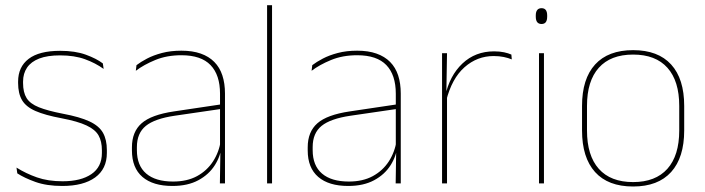

<svg xmlns="http://www.w3.org/2000/svg" viewBox="-20 -684 2630 716"><path d="M212.5 9.5Q154 9.5 112.2 -5.5Q70.5 -20.5 44.5 -37.5L41.5 -59Q76.5 -37 117.8 -22.5Q159 -8 213.5 -8Q282 -8 321 -34.8Q360 -61.5 360 -113.5V-123.5Q360 -157 347.5 -179Q335 -201 302.5 -216.2Q270 -231.5 209.5 -243Q148 -254.5 112.5 -270Q77 -285.5 62.2 -310.5Q47.5 -335.5 47.5 -374.5V-379.5Q47.5 -434.5 86.8 -464.5Q126 -494.5 204.5 -494.5Q260.5 -494.5 300.2 -480Q340 -465.5 363.5 -447.5L366.5 -427Q336 -449 296.8 -463.2Q257.5 -477.5 204 -477.5Q157 -477.5 126.5 -465.8Q96 -454 81 -432Q66 -410 66 -379.5V-374.5Q66 -339.5 79.2 -318.2Q92.5 -297 125 -284Q157.5 -271 214 -260Q278 -248 313.8 -231.2Q349.5 -214.5 364 -188.8Q378.5 -163 378.5 -124.5V-113.5Q378.5 -54 334.8 -22.2Q291 9.5 212.5 9.5Z M800 0 802 -128 800.5 -131.5V-292V-334.5Q800.5 -404.5 765.2 -441.2Q730 -478 656.5 -478Q602 -478 559 -460.2Q516 -442.5 486.5 -420L489 -441Q504.5 -453 528.2 -465.5Q552 -478 584.2 -486.5Q616.5 -495 656.5 -495Q698 -495 728.5 -484.2Q759 -473.5 779.2 -453Q799.5 -432.5 809.2 -402.8Q819 -373 819 -335V0ZM623 9.5Q550.5 9.5 511.2 -24.2Q472 -58 472 -123V-134.5Q472 -192.5 508 -224.2Q544 -256 628.5 -268.5L809.5 -295.5L810 -278.5L632 -252.5Q557 -241.5 523.8 -214.5Q490.5 -187.5 490.5 -135.5V-124Q490.5 -66.5 525.2 -36.8Q560 -7 625.5 -7Q677.5 -7 714.8 -27.2Q752 -47.5 774.5 -82.2Q797 -117 803.5 -160.5L813 -142H807Q803 -102.5 781 -67.8Q759 -33 719.5 -11.8Q680 9.5 623 9.5Z M976 0V-664.5H994.5V0Z M1455.5 0 1457.5 -128 1456 -131.5V-292V-334.5Q1456 -404.5 1420.8 -441.2Q1385.5 -478 1312 -478Q1257.5 -478 1214.5 -460.2Q1171.5 -442.5 1142 -420L1144.5 -441Q1160 -453 1183.8 -465.5Q1207.5 -478 1239.8 -486.5Q1272 -495 1312 -495Q1353.5 -495 1384 -484.2Q1414.5 -473.5 1434.8 -453Q1455 -432.5 1464.8 -402.8Q1474.5 -373 1474.5 -335V0ZM1278.5 9.5Q1206 9.5 1166.8 -24.2Q1127.5 -58 1127.5 -123V-134.5Q1127.5 -192.5 1163.5 -224.2Q1199.5 -256 1284 -268.5L1465 -295.5L1465.5 -278.5L1287.5 -252.5Q1212.5 -241.5 1179.2 -214.5Q1146 -187.5 1146 -135.5V-124Q1146 -66.5 1180.8 -36.8Q1215.5 -7 1281 -7Q1333 -7 1370.2 -27.2Q1407.5 -47.5 1430 -82.2Q1452.5 -117 1459 -160.5L1468.5 -142H1462.5Q1458.5 -102.5 1436.5 -67.8Q1414.5 -33 1375 -11.8Q1335.5 9.5 1278.5 9.5Z M1644 -308.5 1634.5 -320.5 1640 -325Q1656.5 -402 1704.5 -447.2Q1752.5 -492.5 1822.5 -492.5Q1843.5 -492.5 1859.8 -489Q1876 -485.5 1887 -480.5L1888.5 -462.5Q1875.5 -468 1858.5 -471.5Q1841.5 -475 1821 -475Q1759.5 -475 1712.2 -433.2Q1665 -391.5 1644 -308.5ZM1628.5 0V-485.5H1647L1644.5 -335L1647 -332.5V0Z M1990 0V-485.5H2008.5V0ZM1999.5 -594.5Q1989 -594.5 1983.5 -601.2Q1978 -608 1978 -622V-626.5Q1978 -640 1983.5 -646.8Q1989 -653.5 1999.5 -653.5Q2010 -653.5 2015.2 -646.8Q2020.5 -640 2020.5 -626.5V-622Q2020.5 -608 2015.2 -601.2Q2010 -594.5 1999.5 -594.5Z M2341 11.5Q2247.5 11.5 2199 -42.5Q2150.5 -96.5 2150.5 -197.5V-289Q2150.5 -390 2199.2 -443.5Q2248 -497 2341 -497Q2434 -497 2482.8 -443.5Q2531.5 -390 2531.5 -289V-197.5Q2531.5 -96.5 2482.8 -42.5Q2434 11.5 2341 11.5ZM2341 -5Q2424.5 -5 2468.8 -54.5Q2513 -104 2513 -197.5V-289Q2513 -382 2469 -431.2Q2425 -480.5 2341 -480.5Q2257 -480.5 2213 -431.2Q2169 -382 2169 -289V-197.5Q2169 -104 2213 -54.5Q2257 -5 2341 -5Z"/></svg>

Font: Anek Telugu Thin
Style: Regular
Weight: 250
Version: Version 1.003